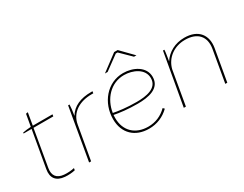

<svg xmlns="http://www.w3.org/2000/svg" viewBox="-78 -1188 2113 1663"><g transform="rotate(-30 978.5 -356.5)"><path d="M201 3C234 6 276 3 303 -4L306 -24C279 -17 234 -14 205 -17C133 -23 102 -64 114 -135L177 -501H375L378 -520H181L202 -643L182 -639L161 -520C136 -519 97 -514 79 -510L78 -501H158L94 -136C79 -53 117 -4 201 3Z M444 0H464L523 -336C542 -443 636 -501 758 -501H775L778 -520H764C658 -520 579 -486 536 -413C543 -455 548 -496 548 -520H534Z M1042 7C1121 7 1190 -22 1245 -76L1231 -90C1180 -39 1117 -12 1045 -12C918 -12 832 -90 832 -220L833 -251C887 -240 967 -230 1064 -230C1172 -230 1292 -252 1292 -367C1292 -472 1183 -524 1085 -524C925 -524 811 -384 811 -220C811 -79 904 7 1042 7ZM1263 -599 1145 -720H1110L948 -599H975L1116 -702H1134L1239 -599ZM836 -269C855 -396 948 -505 1083 -505C1170 -505 1273 -460 1273 -366C1273 -264 1157 -248 1064 -248C966 -248 885 -259 836 -269Z M1391 0H1412L1471 -340C1496 -440 1584 -505 1693 -505C1819 -505 1881 -432 1861 -317L1806 0H1826L1881 -315C1901 -432 1841 -524 1697 -524C1605 -524 1527 -482 1482 -412C1489 -458 1496 -493 1497 -520H1483Z"/></g></svg>

Font: Fixel Display 20240404 Thin
Style: Italic
Weight: 100
Italic angle: -10°
Designer: AlfaBravo + MacPaw
Foundry: Kyrylo Tkachov, Marchela Mozhyna, Serhii Makarenko, Maria Weinstein, Zakhar Kryvoshyya
Version: Version 1.211;Glyphs 3.2 (3225)